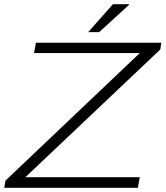

<svg xmlns="http://www.w3.org/2000/svg" viewBox="-32 -888 783 908"><path d="M-12 0 -6 -34 629 -637H129L138 -686H731L726 -654L88 -50H629L620 0ZM385 -736 502 -868H577L578 -865L437 -736Z"/></svg>

Font: Archivo SemiExpanded Thin
Style: Italic
Weight: 250
Width: 6
Italic angle: -10°
Designer: Hector Gatti
Foundry: Omnibus-Type
Version: Version 2.001